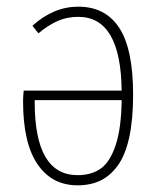

<svg xmlns="http://www.w3.org/2000/svg" viewBox="-20 -551 479 581"><path d="M216.8 -530.8Q298.8 -530.8 340.8 -466.8Q382.8 -402.8 382.8 -264.2Q382.8 -189.5 371.1 -135.7Q359.4 -82 336.7 -50.5Q314 -19 283.9 -4.6Q253.9 9.8 214.8 9.8Q136.7 9.8 93.3 -54.4Q49.8 -118.7 49.8 -244.1Q49.8 -259.3 51.8 -276.9H348.1Q345.7 -500 216.8 -500Q183.1 -500 155 -487.8Q127 -475.6 96.2 -450.2L78.1 -473.1Q142.1 -530.8 216.8 -530.8ZM214.8 -21Q257.3 -21 285.4 -41.3Q313.5 -61.5 330.3 -112.8Q347.2 -164.1 348.1 -248H85V-242.2Q85 -21 214.8 -21Z"/></svg>

Font: Fira Sans Compressed UltraLight
Style: Regular
Weight: 200
Width: 1
Designer: Carrois Corporate & Edenspiekermann AG
Foundry: Carrois Corporate GbR & Edenspiekermann AG
Version: Version 4.203;PS 004.203;hotconv 1.0.88;makeotf.lib2.5.64775